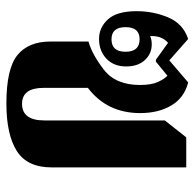

<svg xmlns="http://www.w3.org/2000/svg" viewBox="-24 -574 609 601"><g transform="rotate(90 280.5 -273.5)"><path d="M504 -131V-552H410L357 -485V-108Q357 -38 305 -38Q255 -38 255 -106V-244Q334 -304 334 -408Q334 -465 310 -505.5Q286 -546 238 -558L169 -499L102 -558Q54 -542 34.5 -495.5Q15 -449 15 -397Q15 -335 40.5 -307Q66 -279 102 -279Q139 -279 163.5 -302Q188 -325 188 -364Q188 -401 168 -422.5Q148 -444 119 -444Q104 -444 93 -439Q91 -475 114 -495L167 -457H173L217 -493Q227 -484 236.5 -463.5Q246 -443 246 -407Q246 -331 198 -294Q150 -257 110 -246V-127Q110 -58 152.5 -23.5Q195 11 304 11Q401 11 452.5 -21.5Q504 -54 504 -131ZM103 -318Q65 -318 65 -362Q65 -406 103 -406Q142 -406 142 -362Q142 -318 103 -318Z"/></g></svg>

Font: Noto Serif Thai Condensed Extra
Style: Regular
Weight: 800
Width: 3
Designer: Monotype Design Team
Foundry: Monotype Imaging Inc.
Version: Version 1.901